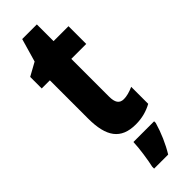

<svg xmlns="http://www.w3.org/2000/svg" viewBox="-292 -680 918 918"><g transform="rotate(-45 167.0 -221.0)"><path d="M251 -116C221 -116 209 -136 209 -175V-430H310V-550H209V-663H110L76 -545L9 -508V-430H64V-172C64 -49 105 10 206 10C248 10 284 0 317 -18V-133C292 -122 270 -116 251 -116ZM278 72V61H138C137 101 126 174 118 208V221H213C240 177 263 124 278 72Z"/></g></svg>

Font: Noto Sans Myanmar ExtraCondensed ExtraBold
Style: Regular
Weight: 800
Width: 2
Designer: Monotype Design Team
Foundry: Monotype Imaging Inc.
Version: Version 2.107